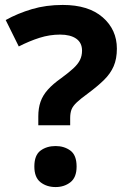

<svg xmlns="http://www.w3.org/2000/svg" viewBox="-20 -744 517 777"><path d="M135 -273Q135 -306 144 -332Q153 -358 173.5 -381Q194 -404 228 -428Q258 -450 276.5 -467Q295 -484 303.5 -501Q312 -518 312 -539Q312 -571 288.5 -587.5Q265 -604 223 -604Q181 -604 140 -591Q99 -578 56 -556L3 -663Q52 -690 109 -707Q166 -724 234 -724Q338 -724 395.5 -674Q453 -624 453 -547Q453 -506 440 -476Q427 -446 401 -420.5Q375 -395 336 -366Q307 -345 291 -330Q275 -315 269.5 -301Q264 -287 264 -266V-237H135ZM119 -70Q119 -116 144 -134.5Q169 -153 205 -153Q240 -153 265 -134.5Q290 -116 290 -70Q290 -26 265 -6.5Q240 13 205 13Q169 13 144 -6.5Q119 -26 119 -70Z"/></svg>

Font: Noto Sans Sundanese
Style: Regular
Weight: 400
Designer: Monotype Design Team (Regular), Sérgio L. Martins (other weights)
Foundry: Monotype Imaging Inc.
Version: Version 2.003